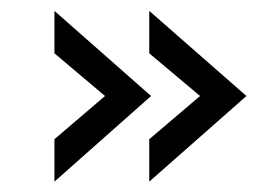

<svg xmlns="http://www.w3.org/2000/svg" viewBox="-20 -429 515 358"><path d="M81.5 -90.3 261.7 -250 81.5 -408.7V-329.6L175.8 -250L81.5 -169.4ZM258.3 -90.3 439.5 -250 258.3 -408.7V-329.6L353 -250L258.3 -169.4Z"/></svg>

Font: HK Grotesk
Style: Regular
Weight: 400
Designer: Alfredo Marco Pradil and Stefan Peev
Foundry: Hanken Design Co.
Version: Version 1.045;PS 001.045;hotconv 1.0.88;makeotf.lib2.5.64775